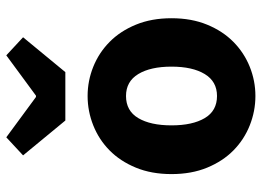

<svg xmlns="http://www.w3.org/2000/svg" viewBox="-128 -672 812 595"><g transform="rotate(-90 277.5 -374.0)"><path d="M278 12Q231 12 187 -5.5Q143 -23 109.5 -56Q76 -89 56 -137.5Q36 -186 36 -248Q36 -310 56 -358.5Q76 -407 109.5 -440Q143 -473 187 -490.5Q231 -508 278 -508Q325 -508 368.5 -490.5Q412 -473 445.5 -440Q479 -407 499 -358.5Q519 -310 519 -248Q519 -186 499 -137.5Q479 -89 445.5 -56Q412 -23 368.5 -5.5Q325 12 278 12ZM278 -107Q323 -107 346 -145Q369 -183 369 -248Q369 -313 346 -351Q323 -389 278 -389Q232 -389 209.5 -351Q187 -313 187 -248Q187 -183 209.5 -145Q232 -107 278 -107ZM202 -577 94 -708 150 -760 275 -668H279L404 -760L460 -708L352 -577Z"/></g></svg>

Font: Giro Regular
Style: Bold
Weight: 700
Designer: Paul D. Hunt
Foundry: Adobe Systems Incorporated
Version: Version 1.000;PS 1.0;hotconv 1.0.88;makeotf.lib2.5.647800